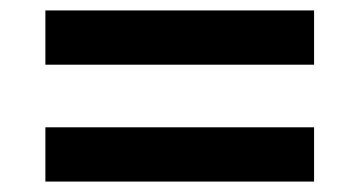

<svg xmlns="http://www.w3.org/2000/svg" viewBox="-20 -490 690 368"><path d="M67 -366V-470H582V-366ZM67 -142V-246H582V-142Z"/></svg>

Font: Azeret Mono Thin Medium
Style: Regular
Weight: 500
Version: Version 1.002